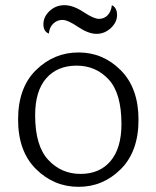

<svg xmlns="http://www.w3.org/2000/svg" viewBox="-20 -715 605 743"><path d="M413 -695Q433 -685 433 -657Q433 -629 409 -606.5Q385 -584 353.5 -584Q322 -584 282 -611Q242 -638 221.5 -638Q201 -638 186 -623.5Q171 -609 169 -585Q148 -593 148 -621.5Q148 -650 172 -672.5Q196 -695 229.5 -695Q263 -695 303 -668.5Q343 -642 363 -642Q383 -642 396.5 -656Q410 -670 413 -695ZM116 -269Q116 -151 166.5 -96.5Q217 -42 291.5 -42Q366 -42 408 -92Q450 -142 450 -235Q450 -354 400.5 -407.5Q351 -461 276.5 -461Q202 -461 159 -412Q116 -363 116 -269ZM119.5 -444Q189 -512 284 -512Q379 -512 447.5 -443Q516 -374 516 -251.5Q516 -129 447.5 -60.5Q379 8 284 8Q189 8 119.5 -60.5Q50 -129 50 -252.5Q50 -376 119.5 -444Z"/></svg>

Font: Laila Light
Style: Regular
Weight: 300
Designer: Hitesh Malaviya
Foundry: Indian Type Foundry
Version: Version 1.302;PS 1.0;hotconv 1.0.78;makeotf.lib2.5.61930; tt